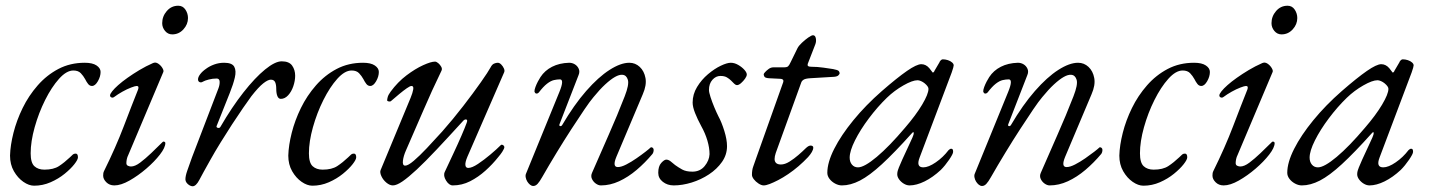

<svg xmlns="http://www.w3.org/2000/svg" viewBox="-20 -633 5009 670"><path d="M99 15Q81 15 61.5 1.5Q42 -12 28.5 -35.5Q15 -59 15 -90Q16 -126 27 -169.5Q38 -213 59 -256Q80 -299 111.5 -335Q143 -371 184 -392.5Q225 -414 276 -414Q303 -414 317 -404.5Q331 -395 331 -382Q331 -366 321.5 -349.5Q312 -333 301 -333Q293 -333 287.5 -340Q282 -347 277 -357Q271 -368 262 -377.5Q253 -387 236 -387Q212 -387 186 -358Q160 -329 137.5 -284Q115 -239 101 -189Q87 -139 87 -98Q87 -65 100 -53Q113 -41 135 -41Q167 -41 186 -53.5Q205 -66 224 -84Q231 -91 234.5 -94Q238 -97 244 -97Q252 -97 252 -84Q252 -76 239.5 -60Q227 -44 205.5 -26.5Q184 -9 156.5 3Q129 15 99 15Z M379 14Q362 14 351 3Q340 -8 340 -20Q340 -24 340.5 -28Q341 -32 343 -36Q384 -119 412 -192.5Q440 -266 462 -321Q466 -333 457 -333Q452 -333 437.5 -327.5Q423 -322 407 -313Q391 -304 379 -295Q374 -291 369 -293Q364 -295 364 -300Q364 -305 371.5 -314.5Q379 -324 392.5 -336Q406 -348 425 -361.5Q444 -375 466.5 -388.5Q489 -402 514 -413Q523 -417 532 -411Q541 -405 546.5 -396Q552 -387 550 -382L428 -93Q424 -85 422.5 -77.5Q421 -70 421 -64Q421 -57 426.5 -54.5Q432 -52 437 -52Q451 -52 469 -65.5Q487 -79 507.5 -98.5Q528 -118 547 -137Q549 -139 551 -139Q553 -139 555 -137.5Q557 -136 557 -134Q557 -118 538 -93.5Q519 -69 490.5 -44.5Q462 -20 432 -3Q402 14 379 14ZM581 -513Q566 -513 556 -525Q546 -537 546 -552Q546 -576 562 -594.5Q578 -613 602 -613Q618 -613 627 -599.5Q636 -586 636 -570Q636 -548 620 -530.5Q604 -513 581 -513Z M652 17Q647 17 641 13.5Q635 10 631 4.5Q627 -1 627 -7Q627 -19 633.5 -37.5Q640 -56 650 -84L742 -324Q747 -337 746.5 -348Q746 -359 736 -359Q722 -359 708.5 -355.5Q695 -352 688 -348Q682 -344 676.5 -346.5Q671 -349 671 -356Q671 -364 678.5 -374Q686 -384 699 -393Q711 -402 727.5 -408Q744 -414 762 -414Q790 -414 797.5 -400Q805 -386 799.5 -362.5Q794 -339 782 -309L737 -196Q733 -189 739.5 -187Q746 -185 749 -190Q789 -259 829.5 -310.5Q870 -362 905 -390.5Q940 -419 963 -419Q989 -419 999.5 -404Q1010 -389 1010 -369Q1010 -351 1003.5 -332Q997 -313 985.5 -300.5Q974 -288 960 -288Q952 -288 948 -297.5Q944 -307 944 -323Q944 -338 940 -346.5Q936 -355 925 -355Q915 -355 898.5 -342Q882 -329 857 -297Q846 -282 828 -256Q810 -230 789.5 -198.5Q769 -167 749 -134.5Q729 -102 714 -75Q687 -27 675.5 -5Q664 17 652 17Z M1070 15Q1052 15 1032.5 1.5Q1013 -12 999.5 -35.5Q986 -59 986 -90Q987 -126 998 -169.5Q1009 -213 1030 -256Q1051 -299 1082.5 -335Q1114 -371 1155 -392.5Q1196 -414 1247 -414Q1274 -414 1288 -404.5Q1302 -395 1302 -382Q1302 -366 1292.5 -349.5Q1283 -333 1272 -333Q1264 -333 1258.5 -340Q1253 -347 1248 -357Q1242 -368 1233 -377.5Q1224 -387 1207 -387Q1183 -387 1157 -358Q1131 -329 1108.5 -284Q1086 -239 1072 -189Q1058 -139 1058 -98Q1058 -65 1071 -53Q1084 -41 1106 -41Q1138 -41 1157 -53.5Q1176 -66 1195 -84Q1202 -91 1205.5 -94Q1209 -97 1215 -97Q1223 -97 1223 -84Q1223 -76 1210.5 -60Q1198 -44 1176.5 -26.5Q1155 -9 1127.5 3Q1100 15 1070 15Z M1351 14Q1340 14 1328.5 4.5Q1317 -5 1311 -18Q1305 -31 1308 -39L1413 -292Q1420 -309 1422 -321Q1424 -333 1416 -333Q1411 -333 1399.5 -325Q1388 -317 1373.5 -305Q1359 -293 1344 -280Q1342 -278 1336.5 -279Q1331 -280 1331 -283Q1331 -287 1333 -294.5Q1335 -302 1343 -313Q1368 -347 1398.5 -370Q1429 -393 1456.5 -405.5Q1484 -418 1498 -418Q1503 -418 1509.5 -412.5Q1516 -407 1520 -399.5Q1524 -392 1520 -385Q1487 -317 1457 -247Q1427 -177 1397 -109Q1388 -89 1386 -72Q1384 -55 1394 -55Q1404 -55 1424 -72Q1444 -89 1469.5 -116Q1495 -143 1523 -174Q1561 -217 1596.5 -263Q1632 -309 1658 -346Q1684 -383 1692 -398Q1697 -408 1704 -411Q1711 -414 1717 -414Q1723 -414 1729 -408Q1735 -402 1738.5 -394Q1742 -386 1739 -380L1611 -86Q1603 -67 1604 -57Q1605 -47 1614 -47Q1627 -47 1648 -61Q1669 -75 1691 -93.5Q1713 -112 1728 -127Q1729 -128 1731 -128Q1734 -128 1737 -125.5Q1740 -123 1740 -119Q1740 -117 1739 -115Q1738 -113 1736.5 -110Q1735 -107 1732.5 -103Q1730 -99 1726.5 -94.5Q1723 -90 1718 -84Q1699 -60 1674 -37.5Q1649 -15 1620.5 -0.5Q1592 14 1560 14Q1547 14 1536.5 -3Q1526 -20 1532 -33Q1546 -63 1562 -97Q1578 -131 1590.5 -160Q1603 -189 1608 -203Q1613 -215 1607 -216Q1601 -217 1596 -211Q1544 -154 1504 -111.5Q1464 -69 1434.5 -41.5Q1405 -14 1384.5 0Q1364 14 1351 14Z M1841 16Q1835 16 1829.5 11.5Q1824 7 1820 0.5Q1816 -6 1814.5 -14Q1813 -22 1816 -28L1932 -312Q1950 -356 1934 -356Q1924 -356 1913 -353.5Q1902 -351 1889 -341Q1876 -331 1860 -310Q1856 -306 1851.5 -306.5Q1847 -307 1845 -314Q1845 -320 1848.5 -329.5Q1852 -339 1857 -348.5Q1862 -358 1866 -364Q1881 -387 1906.5 -400Q1932 -413 1966 -414Q1977 -414 1986 -408.5Q1995 -403 1999.5 -393Q2004 -383 1999 -371L1933 -201Q1930 -194 1934.5 -193Q1939 -192 1942 -197Q1983 -267 2025.5 -315.5Q2068 -364 2107 -389Q2146 -414 2176 -414Q2197 -414 2212.5 -399.5Q2228 -385 2232.5 -360.5Q2237 -336 2223 -304L2131 -86Q2116 -50 2136 -50Q2148 -50 2165.5 -59Q2183 -68 2201 -80.5Q2219 -93 2232.5 -103.5Q2246 -114 2250 -118Q2251 -119 2251.5 -119Q2252 -119 2253 -119Q2256 -119 2258.5 -116.5Q2261 -114 2261 -110Q2261 -102 2257 -96Q2231 -65 2201.5 -40Q2172 -15 2140.5 -0.5Q2109 14 2077 14Q2068 14 2059 7.5Q2050 1 2045.5 -9Q2041 -19 2046 -30Q2075 -97 2104.5 -163.5Q2134 -230 2160 -297Q2176 -338 2171 -354.5Q2166 -371 2152 -372Q2141 -373 2126 -364.5Q2111 -356 2092 -338.5Q2073 -321 2051 -294Q2039 -280 2019 -250.5Q1999 -221 1974 -182.5Q1949 -144 1922.5 -100.5Q1896 -57 1872 -15Q1863 1 1856 8.5Q1849 16 1841 16Z M2331 14Q2309 14 2293 1.5Q2277 -11 2277 -30Q2277 -53 2287.5 -64.5Q2298 -76 2305 -76Q2312 -76 2319.5 -70.5Q2327 -65 2336 -57Q2347 -49 2360.5 -41.5Q2374 -34 2396 -34Q2423 -34 2439 -53.5Q2455 -73 2456 -95Q2456 -117 2448.5 -142.5Q2441 -168 2427 -193Q2414 -217 2405.5 -238.5Q2397 -260 2397 -275Q2397 -304 2412.5 -329.5Q2428 -355 2450.5 -374Q2473 -393 2495 -403.5Q2517 -414 2530 -414Q2543 -414 2556 -406.5Q2569 -399 2577.5 -389.5Q2586 -380 2586 -373Q2586 -367 2580 -358.5Q2574 -350 2566 -343Q2558 -336 2552 -336Q2547 -336 2542 -341Q2537 -346 2531 -352Q2525 -358 2516.5 -363Q2508 -368 2494 -368Q2478 -368 2466 -354.5Q2454 -341 2454 -319Q2454 -311 2459.5 -294Q2465 -277 2472.5 -259Q2480 -241 2487 -227Q2498 -207 2507.5 -176.5Q2517 -146 2517 -123Q2517 -93 2499.5 -68Q2482 -43 2454 -24.5Q2426 -6 2393.5 4Q2361 14 2331 14Z M2645 14Q2637 14 2627 7.5Q2617 1 2610.5 -7.5Q2604 -16 2604 -23Q2604 -40 2608.5 -52Q2613 -64 2618 -79L2713 -346Q2715 -353 2711.5 -355.5Q2708 -358 2703 -358L2663 -360Q2650 -361 2647.5 -365.5Q2645 -370 2645 -374Q2645 -376 2650 -381.5Q2655 -387 2662.5 -392.5Q2670 -398 2679 -398H2715Q2726 -398 2730 -401.5Q2734 -405 2739 -416L2763 -465Q2767 -473 2778 -483.5Q2789 -494 2800.5 -502Q2812 -510 2817 -510Q2825 -510 2827 -499Q2829 -488 2825 -478L2799 -411Q2797 -404 2800.5 -402Q2804 -400 2812 -400Q2832 -400 2853 -397Q2874 -394 2887 -392Q2903 -389 2906.5 -385.5Q2910 -382 2910 -377Q2910 -375 2906 -370.5Q2902 -366 2891 -365Q2869 -364 2849 -362.5Q2829 -361 2807 -360Q2791 -359 2784.5 -355Q2778 -351 2776 -345L2687 -99Q2683 -87 2683 -78Q2683 -69 2688.5 -64Q2694 -59 2705 -59Q2719 -59 2735 -69Q2751 -79 2766 -92Q2781 -105 2791 -115Q2802 -126 2810 -125Q2818 -124 2818 -118Q2818 -111 2813 -102.5Q2808 -94 2800 -85Q2784 -68 2766.5 -53Q2749 -38 2730.5 -25.5Q2712 -13 2695.5 -4.5Q2679 4 2666 9Q2653 14 2645 14Z M2918 14Q2906 14 2894 7.5Q2882 1 2874.5 -9Q2867 -19 2867 -30Q2867 -66 2891 -113.5Q2915 -161 2958 -213.5Q3001 -266 3057 -315Q3111 -362 3145 -385.5Q3179 -409 3195 -409Q3211 -409 3223 -395Q3237 -377 3235.5 -378.5Q3234 -380 3235 -380Q3237 -380 3238.5 -381.5Q3240 -383 3241 -386Q3255 -410 3258 -415Q3261 -420 3258 -416Q3264 -426 3270 -426Q3279 -426 3288 -423Q3297 -420 3302.5 -415Q3308 -410 3308 -405Q3308 -400 3301 -380L3189 -83Q3176 -49 3202 -49Q3220 -49 3245.5 -66.5Q3271 -84 3290 -109Q3292 -111 3294.5 -112.5Q3297 -114 3299 -114Q3303 -114 3304.5 -111.5Q3306 -109 3306 -103Q3306 -96 3292 -75.5Q3278 -55 3263 -40Q3235 -14 3206.5 0Q3178 14 3154 14Q3144 14 3134 8Q3124 2 3117.5 -7Q3111 -16 3111 -25Q3111 -36 3117 -48Q3113 -39 3116.5 -48Q3120 -57 3128.5 -76Q3137 -95 3147 -116Q3157 -137 3164 -153Q3169 -164 3168.5 -169.5Q3168 -175 3162 -168Q3101 -100 3057.5 -60Q3014 -20 2981 -3Q2948 14 2918 14ZM2974 -49Q2996 -49 3039.5 -85.5Q3083 -122 3138 -187Q3176 -231 3198 -268Q3220 -305 3220 -323Q3220 -331 3207 -342Q3201 -347 3194 -350Q3187 -353 3182 -353Q3164 -353 3132.5 -335Q3101 -317 3075 -292Q3042 -260 3012 -220Q2982 -180 2963.5 -143Q2945 -106 2945 -83Q2945 -68 2953 -58.5Q2961 -49 2974 -49Z M3407 16Q3401 16 3395.5 11.5Q3390 7 3386 0.5Q3382 -6 3380.5 -14Q3379 -22 3382 -28L3498 -312Q3516 -356 3500 -356Q3490 -356 3479 -353.5Q3468 -351 3455 -341Q3442 -331 3426 -310Q3422 -306 3417.5 -306.5Q3413 -307 3411 -314Q3411 -320 3414.5 -329.5Q3418 -339 3423 -348.5Q3428 -358 3432 -364Q3447 -387 3472.5 -400Q3498 -413 3532 -414Q3543 -414 3552 -408.5Q3561 -403 3565.5 -393Q3570 -383 3565 -371L3499 -201Q3496 -194 3500.5 -193Q3505 -192 3508 -197Q3549 -267 3591.5 -315.5Q3634 -364 3673 -389Q3712 -414 3742 -414Q3763 -414 3778.5 -399.5Q3794 -385 3798.5 -360.5Q3803 -336 3789 -304L3697 -86Q3682 -50 3702 -50Q3714 -50 3731.5 -59Q3749 -68 3767 -80.5Q3785 -93 3798.5 -103.5Q3812 -114 3816 -118Q3817 -119 3817.5 -119Q3818 -119 3819 -119Q3822 -119 3824.5 -116.5Q3827 -114 3827 -110Q3827 -102 3823 -96Q3797 -65 3767.5 -40Q3738 -15 3706.5 -0.5Q3675 14 3643 14Q3634 14 3625 7.5Q3616 1 3611.5 -9Q3607 -19 3612 -30Q3641 -97 3670.5 -163.5Q3700 -230 3726 -297Q3742 -338 3737 -354.5Q3732 -371 3718 -372Q3707 -373 3692 -364.5Q3677 -356 3658 -338.5Q3639 -321 3617 -294Q3605 -280 3585 -250.5Q3565 -221 3540 -182.5Q3515 -144 3488.5 -100.5Q3462 -57 3438 -15Q3429 1 3422 8.5Q3415 16 3407 16Z M3970 15Q3952 15 3932.5 1.5Q3913 -12 3899.5 -35.5Q3886 -59 3886 -90Q3887 -126 3898 -169.5Q3909 -213 3930 -256Q3951 -299 3982.5 -335Q4014 -371 4055 -392.5Q4096 -414 4147 -414Q4174 -414 4188 -404.5Q4202 -395 4202 -382Q4202 -366 4192.5 -349.5Q4183 -333 4172 -333Q4164 -333 4158.5 -340Q4153 -347 4148 -357Q4142 -368 4133 -377.5Q4124 -387 4107 -387Q4083 -387 4057 -358Q4031 -329 4008.5 -284Q3986 -239 3972 -189Q3958 -139 3958 -98Q3958 -65 3971 -53Q3984 -41 4006 -41Q4038 -41 4057 -53.5Q4076 -66 4095 -84Q4102 -91 4105.5 -94Q4109 -97 4115 -97Q4123 -97 4123 -84Q4123 -76 4110.5 -60Q4098 -44 4076.5 -26.5Q4055 -9 4027.5 3Q4000 15 3970 15Z M4250 14Q4233 14 4222 3Q4211 -8 4211 -20Q4211 -24 4211.5 -28Q4212 -32 4214 -36Q4255 -119 4283 -192.5Q4311 -266 4333 -321Q4337 -333 4328 -333Q4323 -333 4308.5 -327.5Q4294 -322 4278 -313Q4262 -304 4250 -295Q4245 -291 4240 -293Q4235 -295 4235 -300Q4235 -305 4242.5 -314.5Q4250 -324 4263.5 -336Q4277 -348 4296 -361.5Q4315 -375 4337.5 -388.5Q4360 -402 4385 -413Q4394 -417 4403 -411Q4412 -405 4417.5 -396Q4423 -387 4421 -382L4299 -93Q4295 -85 4293.5 -77.5Q4292 -70 4292 -64Q4292 -57 4297.5 -54.5Q4303 -52 4308 -52Q4322 -52 4340 -65.5Q4358 -79 4378.5 -98.5Q4399 -118 4418 -137Q4420 -139 4422 -139Q4424 -139 4426 -137.5Q4428 -136 4428 -134Q4428 -118 4409 -93.5Q4390 -69 4361.5 -44.5Q4333 -20 4303 -3Q4273 14 4250 14ZM4452 -513Q4437 -513 4427 -525Q4417 -537 4417 -552Q4417 -576 4433 -594.5Q4449 -613 4473 -613Q4489 -613 4498 -599.5Q4507 -586 4507 -570Q4507 -548 4491 -530.5Q4475 -513 4452 -513Z M4523 14Q4511 14 4499 7.5Q4487 1 4479.5 -9Q4472 -19 4472 -30Q4472 -66 4496 -113.5Q4520 -161 4563 -213.5Q4606 -266 4662 -315Q4716 -362 4750 -385.5Q4784 -409 4800 -409Q4816 -409 4828 -395Q4842 -377 4840.5 -378.5Q4839 -380 4840 -380Q4842 -380 4843.5 -381.5Q4845 -383 4846 -386Q4860 -410 4863 -415Q4866 -420 4863 -416Q4869 -426 4875 -426Q4884 -426 4893 -423Q4902 -420 4907.5 -415Q4913 -410 4913 -405Q4913 -400 4906 -380L4794 -83Q4781 -49 4807 -49Q4825 -49 4850.5 -66.5Q4876 -84 4895 -109Q4897 -111 4899.5 -112.5Q4902 -114 4904 -114Q4908 -114 4909.5 -111.5Q4911 -109 4911 -103Q4911 -96 4897 -75.5Q4883 -55 4868 -40Q4840 -14 4811.5 0Q4783 14 4759 14Q4749 14 4739 8Q4729 2 4722.5 -7Q4716 -16 4716 -25Q4716 -36 4722 -48Q4718 -39 4721.5 -48Q4725 -57 4733.5 -76Q4742 -95 4752 -116Q4762 -137 4769 -153Q4774 -164 4773.5 -169.5Q4773 -175 4767 -168Q4706 -100 4662.5 -60Q4619 -20 4586 -3Q4553 14 4523 14ZM4579 -49Q4601 -49 4644.5 -85.5Q4688 -122 4743 -187Q4781 -231 4803 -268Q4825 -305 4825 -323Q4825 -331 4812 -342Q4806 -347 4799 -350Q4792 -353 4787 -353Q4769 -353 4737.5 -335Q4706 -317 4680 -292Q4647 -260 4617 -220Q4587 -180 4568.5 -143Q4550 -106 4550 -83Q4550 -68 4558 -58.5Q4566 -49 4579 -49Z"/></svg>

Font: EB Garamond
Style: Italic
Weight: 400
Italic angle: -17.2°
Designer: Georg Duffner and Octavio Pardo
Foundry: Georg Duffner
Version: Version 1.001